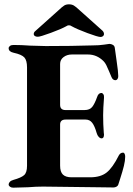

<svg xmlns="http://www.w3.org/2000/svg" viewBox="-20 -863 615 888"><path d="M20 0ZM20 -10Q20 -16 25.5 -22Q31 -28 42 -31Q78 -41 91.5 -53Q105 -65 105 -96V-551Q105 -584 92.5 -597.5Q80 -611 43 -619Q20 -624 20 -640Q20 -646 26 -650.5Q32 -655 42 -655Q80 -655 119 -652Q171 -650 192 -650Q315 -650 408 -653Q439 -653 461 -656.5Q483 -660 486 -660Q494 -660 502 -655.5Q510 -651 511 -641Q513 -622 519 -584Q527 -530 527 -511Q527 -502 523 -497Q519 -492 514 -492Q501 -492 495 -508Q492 -515 484.5 -533Q477 -551 471.5 -562Q466 -573 459 -580Q428 -611 387 -611H312Q290 -611 274 -599Q258 -587 258 -567V-378Q258 -354 283 -354H371Q395 -354 406.5 -368.5Q418 -383 429 -414Q435 -433 449 -433Q454 -433 458 -427Q462 -421 461 -411Q457 -361 457 -330Q457 -288 460 -249L461 -241Q461 -223 450 -223Q443 -223 436.5 -230Q430 -237 427 -248Q418 -280 406.5 -295Q395 -310 376 -310H283Q258 -310 258 -287V-97Q258 -68 271 -55.5Q284 -43 311 -43H397Q445 -43 473 -65Q501 -87 530 -145Q537 -157 549 -157Q554 -157 556.5 -151.5Q559 -146 559 -138Q559 -120 553 -95.5Q547 -71 535 -34Q530 -20 527 -9Q525 -3 518.5 0.5Q512 4 505 4Q464 4 426 3Q216 0 179 0Q146 0 110 3Q62 5 41 5Q32 5 26 0.5Q20 -4 20 -10ZM136 -705Q136 -714 144 -720L249 -814Q268 -832 277 -837.5Q286 -843 299 -843Q312 -843 321.5 -837.5Q331 -832 350 -814L454 -721Q461 -714 461 -705Q461 -700 456.5 -696Q452 -692 445 -692Q433 -692 384.5 -710Q336 -728 311 -742Q306 -746 299 -746Q292 -746 287 -742Q264 -729 215 -711Q166 -693 155 -693Q146 -693 141 -696.5Q136 -700 136 -705Z"/></svg>

Font: EB Garamond
Style: Bold
Weight: 700
Designer: Georg Duffner and Octavio Pardo
Foundry: Georg Duffner
Version: Version 1.000; ttfautohint (v1.6)